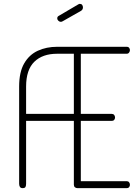

<svg xmlns="http://www.w3.org/2000/svg" viewBox="-20 -973 720 993"><path d="M97 0Q87 0 83 -6.5Q79 -13 79 -23V-525Q79 -600 105 -645Q131 -690 175.5 -710.5Q220 -731 275 -731H635Q644 -731 648 -725.5Q652 -720 652 -714Q652 -707 647.5 -701Q643 -695 635 -695H398V-384H558Q566 -384 570.5 -378.5Q575 -373 575 -365Q575 -359 571 -353.5Q567 -348 558 -348H398V-36H635Q643 -36 647.5 -30.5Q652 -25 652 -17Q652 -11 648 -5.5Q644 0 635 0H380Q373 0 367.5 -4.5Q362 -9 362 -18V-348H115V-23Q115 -13 112 -6.5Q109 0 97 0ZM115 -384H362V-695H275Q200 -695 157.5 -653.5Q115 -612 115 -525ZM295 -860Q288 -860 282 -865.5Q276 -871 276 -878Q276 -887 284 -891L386 -951Q390 -953 393 -953Q401 -953 405 -947.5Q409 -942 409 -935Q409 -923 399 -917L304 -863Q302 -862 299.5 -861Q297 -860 295 -860Z"/></svg>

Font: Dosis ExtraLight
Style: Regular
Weight: 250
Designer: EdgarTolentino, PabloImpallari, IginoMarini
Foundry: EdgarTolentino, PabloImpallari, IginoMarini
Version: Version 3.001; ttfautohint (v1.8.2)